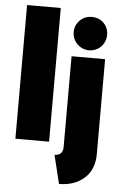

<svg xmlns="http://www.w3.org/2000/svg" viewBox="-59 -708 600 954"><g transform="rotate(5 241.5 -231.0)"><path d="M36.8 0V-666.7H204.9V0ZM272.2 204.9 237.5 62.5Q259 62.5 269.1 51.4Q279.2 40.3 279.2 20.8V-432.6H446.5V40.3Q446.5 118.8 397.6 161.8Q348.6 204.9 272.2 204.9ZM362.5 -469.4Q339.6 -470.1 320.8 -480.9Q302.1 -491.7 290.6 -510.8Q279.2 -529.9 279.2 -552.8Q279.2 -577.1 290.6 -595.8Q302.1 -614.6 320.8 -625.3Q339.6 -636.1 362.5 -636.1Q386.8 -636.1 405.6 -625.3Q424.3 -614.6 435.1 -595.8Q445.8 -577.1 445.8 -552.8Q445.8 -529.9 434.7 -510.8Q423.6 -491.7 405.2 -480.9Q386.8 -470.1 362.5 -469.4Z"/></g></svg>

Font: Afacad Flux Black
Style: Regular
Weight: 900
Designer: Kristian Moeller
Foundry: Dicotype
Version: Version 1.100